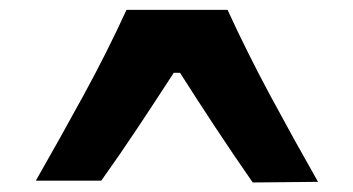

<svg xmlns="http://www.w3.org/2000/svg" viewBox="-20 -781 734 399"><path d="M505.2 -401.8 640.9 -403.1Q590.2 -492.2 542 -581.8Q493.8 -671.4 452.9 -760.5H242.9Q202 -671.4 153.7 -583.1Q105.4 -494.7 54.5 -405.6H190.5Q230.4 -461.5 267.7 -517.8Q305 -574 341.1 -629.7H354.1Q390.4 -572.6 427.9 -515.8Q465.4 -459 505.2 -401.8Z"/></svg>

Font: Pinar-VF-FD
Style: Regular
Weight: 300
Designer: Amin Abedi
Version: Version 3.0